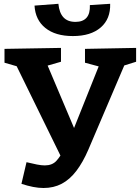

<svg xmlns="http://www.w3.org/2000/svg" viewBox="-20 -952 727 994"><path d="M91 -0.3 117.3 -112.3Q148.3 -104.7 171.5 -100.2Q194.7 -95.7 212 -95.7Q250 -95.7 271.7 -119Q293.3 -142.3 315.7 -187L302 -128L57.7 -626.7L91 -602L3.3 -627.3V-699L295.7 -704V-632.3L198.3 -604.3L215.3 -639.3L371.7 -269.7L352.3 -261.7L500 -631L511.3 -602.7L420 -627.3V-699L684.7 -704V-632.3L597.3 -605L630.7 -630.3L437.3 -177Q409.3 -112 375.5 -67.5Q341.7 -23 299.8 -0.8Q258 21.3 205.3 21.3Q179.7 21.3 151 15.7Q122.3 10 91 -0.3ZM357.3 -765.3Q267 -765.3 215 -807Q163 -848.7 158.7 -923L282.3 -932.3Q286.7 -885.7 308.5 -862.2Q330.3 -838.7 370.7 -838.7Q409 -838.7 428 -860.2Q447 -881.7 445.3 -925.7L550.3 -932.3Q552.7 -854 501.3 -809.7Q450 -765.3 357.3 -765.3Z"/></svg>

Font: Bitter Thin
Style: Regular
Weight: 100
Designer: Sol Matas, and Bitter project Authors
Foundry: Sol Matas
Version: Version 2.002